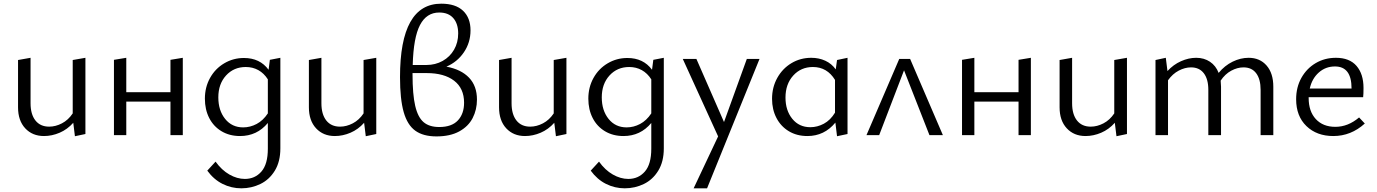

<svg xmlns="http://www.w3.org/2000/svg" viewBox="-20 -734 7480 1043"><path d="M444 -420V-6L387 6L378 -67Q346 -31 304 -13Q262 5 219 5Q156 5 117 -37Q78 -79 78 -151V-408L146 -420V-173Q146 -113 172.5 -79.5Q199 -46 247 -46Q282 -46 316.5 -64Q351 -82 375 -118V-408Z M973 -420V0H906V-182H666V0H599V-409L666 -420V-233H906V-409Z M1503 -420V72Q1503 144 1473 193Q1443 242 1394.5 265.5Q1346 289 1291 289Q1237 289 1189 265Q1141 241 1106 193L1151 144Q1184 190 1226 214Q1268 238 1310 238Q1365 238 1400 198Q1435 158 1435 74V-66Q1376 5 1284 5Q1227 5 1183.5 -21Q1140 -47 1116.5 -93Q1093 -139 1093 -198Q1093 -260 1121 -310.5Q1149 -361 1198 -390Q1247 -419 1305 -419Q1392 -419 1439 -355L1446 -409ZM1435 -118V-303Q1414 -336 1383.5 -353Q1353 -370 1315 -370Q1250 -370 1208 -324Q1166 -278 1166 -205Q1166 -134 1203 -88Q1240 -42 1301 -42Q1339 -42 1374 -60.5Q1409 -79 1435 -118Z M2024 -420V-6L1967 6L1958 -67Q1926 -31 1884 -13Q1842 5 1799 5Q1736 5 1697 -37Q1658 -79 1658 -151V-408L1726 -420V-173Q1726 -113 1752.5 -79.5Q1779 -46 1827 -46Q1862 -46 1896.5 -64Q1931 -82 1955 -118V-408Z M2571 -193Q2571 -138 2547.5 -92.5Q2524 -47 2474.5 -20Q2425 7 2351 7Q2279 7 2236 -24Q2193 -55 2173 -125Q2153 -195 2153 -315Q2153 -714 2377 -714Q2455 -714 2495.5 -675.5Q2536 -637 2536 -569Q2536 -503 2500 -450Q2464 -397 2405 -372Q2485 -357 2528 -312Q2571 -267 2571 -193ZM2222 -381H2297Q2345 -381 2384.5 -403Q2424 -425 2446.5 -464Q2469 -503 2469 -552Q2469 -605 2442.5 -635.5Q2416 -666 2366 -666Q2297 -666 2261.5 -598Q2226 -530 2222 -381ZM2501 -176Q2501 -254 2447 -295.5Q2393 -337 2298 -337H2221V-331Q2221 -221 2235.5 -159Q2250 -97 2281 -70.5Q2312 -44 2366 -44Q2434 -44 2467.5 -80Q2501 -116 2501 -176Z M3057 -420V-6L3000 6L2991 -67Q2959 -31 2917 -13Q2875 5 2832 5Q2769 5 2730 -37Q2691 -79 2691 -151V-408L2759 -420V-173Q2759 -113 2785.5 -79.5Q2812 -46 2860 -46Q2895 -46 2929.5 -64Q2964 -82 2988 -118V-408Z M3586 -420V72Q3586 144 3556 193Q3526 242 3477.5 265.5Q3429 289 3374 289Q3320 289 3272 265Q3224 241 3189 193L3234 144Q3267 190 3309 214Q3351 238 3393 238Q3448 238 3483 198Q3518 158 3518 74V-66Q3459 5 3367 5Q3310 5 3266.5 -21Q3223 -47 3199.5 -93Q3176 -139 3176 -198Q3176 -260 3204 -310.5Q3232 -361 3281 -390Q3330 -419 3388 -419Q3475 -419 3522 -355L3529 -409ZM3518 -118V-303Q3497 -336 3466.5 -353Q3436 -370 3398 -370Q3333 -370 3291 -324Q3249 -278 3249 -205Q3249 -134 3286 -88Q3323 -42 3384 -42Q3422 -42 3457 -60.5Q3492 -79 3518 -118Z M4106 -414 3821 289H3748L3881 7L3689 -414H3763L3913 -71L4037 -414Z M4584 -420V-6L4527 6L4518 -68Q4458 5 4366 5Q4309 5 4265.5 -21Q4222 -47 4198 -93Q4174 -139 4174 -197Q4174 -260 4202.5 -311Q4231 -362 4279.5 -391Q4328 -420 4387 -420Q4429 -420 4463.5 -404Q4498 -388 4520 -357L4527 -408ZM4516 -122V-300Q4473 -370 4396 -370Q4331 -370 4289 -323.5Q4247 -277 4247 -204Q4247 -134 4284 -88.5Q4321 -43 4382 -43Q4420 -43 4455.5 -62Q4491 -81 4516 -122Z M5029 0 4891 -352 4756 0H4687L4865 -414H4924L5102 0Z M5580 -420V0H5513V-182H5273V0H5206V-409L5273 -420V-233H5513V-409Z M6102 -420V-6L6045 6L6036 -67Q6004 -31 5962 -13Q5920 5 5877 5Q5814 5 5775 -37Q5736 -79 5736 -151V-408L5804 -420V-173Q5804 -113 5830.5 -79.5Q5857 -46 5905 -46Q5940 -46 5974.5 -64Q6009 -82 6033 -118V-408Z M6897 -263V0H6828V-246Q6828 -304 6804 -336Q6780 -368 6735 -368Q6702 -368 6668.5 -350Q6635 -332 6611 -296Q6613 -276 6613 -263V0H6544V-246Q6544 -304 6519.5 -336Q6495 -368 6450 -368Q6417 -368 6383.5 -350.5Q6350 -333 6325 -298V0H6257V-408L6313 -420L6322 -348Q6354 -383 6395.5 -401.5Q6437 -420 6478 -420Q6521 -420 6553 -398.5Q6585 -377 6600 -338Q6633 -378 6676 -399Q6719 -420 6763 -420Q6824 -420 6860.5 -378Q6897 -336 6897 -263Z M7394 -63Q7319 5 7223 5Q7133 5 7077 -49Q7021 -103 7021 -195Q7021 -260 7049.5 -311Q7078 -362 7127 -391Q7176 -420 7237 -420Q7311 -420 7349 -376Q7387 -332 7387 -256Q7387 -222 7385 -206H7089V-202Q7089 -129 7128 -87Q7167 -45 7234 -45Q7303 -45 7363 -96ZM7095 -253H7322V-254Q7322 -373 7232 -373Q7181 -373 7144 -340Q7107 -307 7095 -253Z"/></svg>

Font: Ysabeau Infant
Style: Regular
Weight: 400
Designer: Christian Thalmann (Catharsis Fonts)
Version: Version 0.003